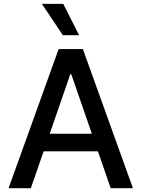

<svg xmlns="http://www.w3.org/2000/svg" viewBox="-20 -984 740 1004"><path d="M24.9 0 286.6 -727.3H413.4L675.1 0H558.6L492.2 -192.5H208.1L141.3 0ZM460.2 -284.8 353 -595.2H347.3L240.1 -284.8ZM198.9 -963.8H310.7L393.5 -800.1H308.6Z"/></svg>

Font: Inter P Medium
Style: Regular
Weight: 500
Designer: Rasmus Andersson
Foundry: rsms
Version: Version 3.018;git-588b23468